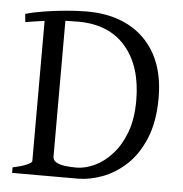

<svg xmlns="http://www.w3.org/2000/svg" viewBox="-48 -676 689 723"><g transform="rotate(5 296.5 -315.0)"><path d="M24 0V-21Q58 -28 77 -36.5Q96 -45 96 -51V-581Q76 -578 58.5 -575.5Q41 -573 24 -570L21 -601Q49 -609 88.5 -615.5Q128 -622 171.5 -626Q215 -630 253 -630Q344 -630 410.5 -594.5Q477 -559 513 -492Q549 -425 549 -330Q549 -239 522.5 -175.5Q496 -112 454 -73.5Q412 -35 364 -17.5Q316 0 273 0H244Q207 0 178 0Q149 0 118 0Q87 0 40 0ZM466 -312Q466 -441 402.5 -515Q339 -589 222 -589Q197 -589 174 -588V-75Q174 -61 187 -53.5Q200 -46 220.5 -43.5Q241 -41 263 -41Q296 -41 331.5 -57.5Q367 -74 397.5 -107.5Q428 -141 447 -191.5Q466 -242 466 -312Z"/></g></svg>

Font: ChillKai
Style: Regular
Weight: 400
Designer: ChillType
Foundry: 寒蝉字型
Version: Version 2.000